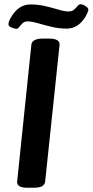

<svg xmlns="http://www.w3.org/2000/svg" viewBox="-20 -884 437 906"><path d="M110 2Q58 2 61 -28L128 -673Q131 -702 184 -702H210Q264 -702 261 -672L193 -27Q191 -12 178 -5Q165 2 136 2ZM57 -748Q49 -748 34.5 -754Q20 -760 20 -769Q20 -781 29 -797Q65 -863 123 -863Q160 -863 194 -855Q228 -847 256 -838.5Q284 -830 304 -830Q320 -830 329.5 -838.5Q339 -847 346 -855.5Q353 -864 360 -864Q370 -864 383.5 -855.5Q397 -847 397 -838Q397 -835 394 -827Q391 -819 385 -808Q370 -781 347 -765Q324 -749 295 -749Q258 -749 223 -757.5Q188 -766 159 -774.5Q130 -783 110 -783Q95 -783 86 -774Q77 -765 70.5 -756.5Q64 -748 57 -748Z"/></svg>

Font: Asap Semi Expanded Semi Expanded SemiBold
Style: Italic
Weight: 600
Width: 6
Italic angle: -6°
Designer: Pablo Cosgaya
Foundry: Omnibus-Type
Version: Version 3.001; ttfautohint (v1.8.4.7-5d5b)